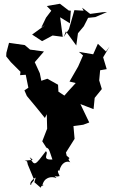

<svg xmlns="http://www.w3.org/2000/svg" viewBox="-20 -960 633 1022"><path d="M163 10 200 42C186 35 227 12 205 31C212 -16 253 -24 281 -12C252 -49 267 -11 296 -23C306 -10 274 -62 296 -51C306 -95 336 -106 354 -96C328 -129 370 -104 335 -131L331 -148L377 -221L371 -289L423 -296L455 -308L408 -406L478 -379L484 -439L522 -486L508 -532L513 -586L548 -592L529 -655L563 -712L544 -686L501 -727L476 -671L400 -684L422 -665C414 -645 404 -626 396 -606L350 -526L383 -518C357 -490 331 -461 306 -432L325 -395L326 -449L291 -472L289 -509L232 -541L200 -530L192 -570L165 -629L214 -686L140 -696L112 -720L28 -732L14 -679L13 -660L37 -630L89 -578L87 -560L117 -562L131 -493L110 -479L123 -449C156 -410 187 -372 219 -332L229 -352L231 -275L205 -208L227 -174L220 -178C243 -167 238 -172 259 -111C197 -107 243 -144 224 -155C166 -79 165 -73 138 -123L152 -112L153 -109L112 -105L124 -101L128 -84L162 -2L147 17C147 38 124 12 170 -15ZM425 -903 376 -906 347 -805 319 -763 331 -793 386 -718 395 -783 426 -820 449 -865 487 -869 550 -896 527 -895 460 -886 417 -919ZM253 -903 225 -866 200 -814 221 -827 151 -776 204 -741 260 -771 314 -764 300 -868 352 -836 357 -903 346 -904 299 -940 229 -928Z"/></svg>

Font: Asimov Aggro
Style: Condensed
Weight: 500
Designer: Google
Version: Version 2.000980; 2014